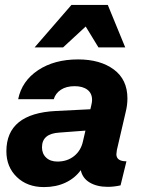

<svg xmlns="http://www.w3.org/2000/svg" viewBox="-20 -752 581 782"><path d="M381 -559 329 -644 237 -559H121L271 -732H419L490 -559ZM456 -141Q454 -129 454 -124Q454 -95 495 -95L471 3Q444 9 419 9Q375 9 345.5 -8.5Q316 -26 309 -59Q285 -26 246.5 -8Q208 10 159 10Q91 10 48.5 -31Q6 -72 6 -136Q6 -290 208 -300L348 -307L352 -324Q355 -336 355 -345Q355 -372 336 -386.5Q317 -401 284 -401Q250 -401 228 -386.5Q206 -372 199 -348H54Q69 -422 135 -466Q201 -510 298 -510Q388 -510 443.5 -469Q499 -428 499 -351Q499 -324 492 -296ZM318 -177 328 -220 222 -212Q151 -208 151 -152Q151 -126 168 -110Q185 -94 214 -94Q254 -94 282 -116.5Q310 -139 318 -177Z"/></svg>

Font: CBA Beacon Sans Extra Bold
Style: Italic
Weight: 800
Italic angle: -13°
Designer: Wei Huang
Foundry: Wei Huang
Version: Version 1.002